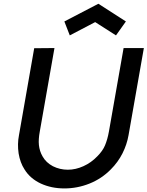

<svg xmlns="http://www.w3.org/2000/svg" viewBox="-20 -1012 804 1047"><path d="M499 -891.5 360.5 -819 331 -895 516.5 -991.5 666.5 -895 612.5 -819ZM681 -275Q672 -223.5 647.8 -175.5Q623.5 -127.5 584.5 -88.5Q534.5 -37.5 468.2 -11Q402 15.5 331 15.5Q295.5 15.5 263.2 8.8Q231 2 202.8 -11Q174.5 -24 151.8 -43.5Q129 -63 113.5 -88.5Q90 -124.5 81.5 -175.5Q74 -227 83.5 -275L166.5 -749L277 -750L197 -295Q193 -273.5 191.8 -255.2Q190.5 -237 192.2 -220.8Q194 -204.5 198.8 -189.2Q203.5 -174 212.5 -158.5Q231 -125.5 268.5 -105.5Q306.5 -86.5 350 -86.5Q392.5 -86.5 435 -105.8Q477.5 -125 510.5 -159.5Q540 -189 552.5 -219Q559 -234.5 564.5 -253.5Q570 -272.5 574 -295L654 -750H764.5Z"/></svg>

Font: Russisch Sans SemiBold
Style: Italic
Weight: 600
Width: 4
Italic angle: -10°
Designer: Michael Sharanda (font) & Cristiano Sobral (main changes)
Foundry: Michael Sharanda
Version: Version 2.00;September 8, 2020;FontCreator 13.0.0.2681 64-bi